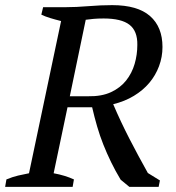

<svg xmlns="http://www.w3.org/2000/svg" viewBox="-40 -728 687 748"><path d="M169 -53Q213 -45 248 -29L243 0H-20L-15 -29Q9 -39 30.5 -44Q52 -49 73 -53L198 -646Q174 -652 154.5 -658Q135 -664 121 -671L128 -700H216Q256 -700 304.5 -704Q353 -708 397 -708Q496 -708 544.5 -665.5Q593 -623 593 -545Q593 -506 579.5 -470Q566 -434 541.5 -405Q517 -376 481.5 -354.5Q446 -333 401 -322Q430 -254 464.5 -187Q499 -120 536 -54L583 -25L578 0H464L430 -28Q409 -63 392.5 -97Q376 -131 362.5 -165Q349 -199 338.5 -235Q328 -271 319 -310H223ZM364 -656Q341 -656 324.5 -654.5Q308 -653 294 -651L232 -353H303Q356 -352 392.5 -369Q429 -386 451.5 -414.5Q474 -443 484.5 -479Q495 -515 495 -553Q496 -607 464.5 -631.5Q433 -656 364 -656Z"/></svg>

Font: PTSerifItalic
Style: Italic
Weight: 400
Italic angle: -12°
Designer: A.Korolkova, O.Umpeleva, V.Yefimov
Foundry: ParaType Ltd
Version: Version 1.000W OFL